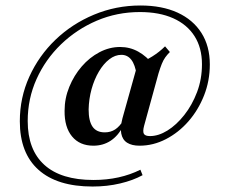

<svg xmlns="http://www.w3.org/2000/svg" viewBox="-20 -559 840 709"><path d="M321.8 129.8Q191.1 129.8 122.2 68.1Q53.2 6.5 53.2 -111.3Q53.2 -198.4 88.3 -275.8Q123.4 -353.2 184.7 -412.1Q246 -471 327 -504.8Q408.1 -538.7 498.4 -538.7Q578.2 -538.7 635.5 -512.5Q692.7 -486.3 723.8 -437.5Q754.8 -388.7 754.8 -321Q754.8 -260.5 733.5 -206.5Q712.1 -152.4 675.8 -110.9Q639.5 -69.4 592.7 -45.2Q546 -21 495.2 -21Q466.9 -21 449.6 -31.9Q432.3 -42.7 427.8 -65.7Q423.4 -88.7 432.3 -122.6L488.7 -324.2Q516.9 -334.7 542.7 -350.8Q568.5 -366.9 589.5 -387.9L607.3 -366.9Q597.6 -357.3 590.3 -347.2Q583.1 -337.1 577.4 -323Q571.8 -308.9 565.3 -287.9L512.1 -94.4Q506.5 -73.4 511.3 -64.9Q516.1 -56.5 533.9 -56.5Q565.3 -56.5 598.4 -77Q631.5 -97.6 660.5 -134.3Q689.5 -171 707.7 -219Q725.8 -266.9 725.8 -321.8Q725.8 -382.3 698.4 -425.4Q671 -468.5 619.8 -491.5Q568.5 -514.5 496.8 -514.5Q412.1 -514.5 337.5 -482.7Q262.9 -450.8 205.2 -395.2Q147.6 -339.5 114.9 -266.9Q82.3 -194.4 82.3 -112.1Q82.3 -5.6 144 50Q205.6 105.6 325 105.6Q374.2 105.6 417.7 96Q461.3 86.3 498.4 67.7L506.5 87.9Q471 107.3 423.4 118.5Q375.8 129.8 321.8 129.8ZM325 -21Q274.2 -21 246 -55.2Q217.7 -89.5 218.5 -150Q218.5 -196 235.9 -238.3Q253.2 -280.6 281.9 -313.7Q310.5 -346.8 347.2 -366.1Q383.9 -385.5 423.4 -385.5Q459.7 -385.5 490.3 -368.5Q521 -351.6 547.6 -318.5L484.7 -282.3Q479 -320.2 464.9 -338.3Q450.8 -356.5 428.2 -356.5Q404.8 -356.5 383.5 -339.9Q362.1 -323.4 345.2 -294.8Q328.2 -266.1 318.1 -229.8Q308.1 -193.5 307.3 -154.8Q307.3 -112.1 321.8 -91.1Q336.3 -70.2 366.9 -70.2Q388.7 -70.2 405.2 -81Q421.8 -91.9 435.5 -114.5L433.9 -91.9Q416.1 -57.3 388.3 -39.1Q360.5 -21 325 -21Z"/></svg>

Font: Playfair 5pt SemiExpanded Light SemiBold
Style: Regular
Weight: 600
Version: Version 2.001;gftools[0.9.30]